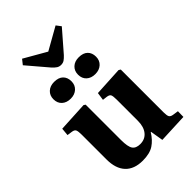

<svg xmlns="http://www.w3.org/2000/svg" viewBox="-297 -1137 1264 1264"><g transform="rotate(-45 335.5 -504.5)"><path d="M253 14Q173 14 131 -31Q89 -76 89 -161V-392Q89 -423 83.5 -435.5Q78 -448 56 -451L21 -456L26 -510L235 -521L247 -513V-184Q247 -121 263 -98Q279 -75 318 -75Q363 -75 389 -107Q415 -139 415 -195V-392Q415 -425 409.5 -436.5Q404 -448 383 -451L350 -455L358 -510L561 -521L574 -513V-113Q574 -84 580.5 -73Q587 -62 606 -59L646 -53L645 -1L440 8L425 -82H422Q394 -36 356 -11Q318 14 253 14ZM318 -812Q302 -812 289 -820Q276 -828 258 -848L138 -989L165 -1023L320 -934L476 -1022L501 -989L376 -845Q361 -829 348.5 -820.5Q336 -812 318 -812ZM435 -610Q397 -610 374 -631Q351 -652 351 -688Q351 -723 374 -744.5Q397 -766 435 -766Q476 -766 497.5 -745Q519 -724 519 -688Q519 -653 495.5 -631.5Q472 -610 435 -610ZM206 -610Q168 -610 145 -631Q122 -652 122 -688Q122 -723 145 -744.5Q168 -766 206 -766Q247 -766 268.5 -745Q290 -724 290 -688Q290 -653 266.5 -631.5Q243 -610 206 -610Z"/></g></svg>

Font: Literata 36pt
Style: Bold
Weight: 700
Designer: Latin by Veronika Burian and Jose Scaglione. Greek by Irene Vlachou. Cyrillic by Vera Evstafieva.
Foundry: TypeTogether
Version: Version 3.002